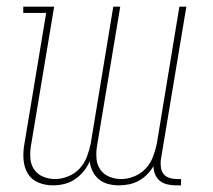

<svg xmlns="http://www.w3.org/2000/svg" viewBox="-20 -550 640 578"><path d="M139 8Q116 8 95.5 -0.5Q75 -9 64 -27Q53 -45 51 -68Q49 -91 53 -114L119 -511H50V-530H143L73 -110Q70 -91 71.5 -72.5Q73 -54 83 -39.5Q93 -25 110 -18Q127 -11 146 -11Q165 -11 185 -19Q205 -27 219.5 -42.5Q234 -58 241.5 -78Q249 -98 253 -117L321 -530H342L272 -110Q269 -91 270.5 -72.5Q272 -54 282 -39.5Q292 -25 309 -18Q326 -11 345 -11Q364 -11 384 -19Q404 -27 418.5 -42.5Q433 -58 440.5 -78Q448 -98 452 -117L520 -530H541L464 -68Q463 -57 464.5 -45.5Q466 -34 472.5 -26Q479 -18 490 -14.5Q501 -11 512 -11H525V8H509Q496 8 483.5 5Q471 2 461.5 -5.5Q452 -13 447 -25Q442 -37 442 -50Q434 -36 422.5 -24.5Q411 -13 397 -5.5Q383 2 368 5Q353 8 338 8Q322 8 306 4Q290 0 278 -10Q266 -20 259 -34Q252 -48 250 -64Q243 -48 231.5 -34Q220 -20 205 -10Q190 0 173 4Q156 8 139 8Z"/></svg>

Font: Iosevka Slab Thin Extended
Style: Italic
Weight: 100
Width: 7
Italic angle: -9°
Monospace: yes
Designer: Belleve Invis
Foundry: Belleve Invis
Version: Version 11.1.0; ttfautohint (v1.8.3)